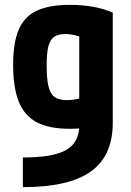

<svg xmlns="http://www.w3.org/2000/svg" viewBox="-20 -550 540 790"><path d="M74 98Q199 98 252.5 67Q306 36 306 -35V-462L337 -390Q307 -401 287 -405.5Q267 -410 250 -410Q220 -410 203 -398.5Q186 -387 179 -359Q172 -331 172 -281Q172 -226 179.5 -194.5Q187 -163 205 -150.5Q223 -138 256 -138Q273 -138 292.5 -141.5Q312 -145 341 -152L375 -30Q350 -26 323 -23Q296 -20 267 -20Q183 -20 132 -46.5Q81 -73 57.5 -131Q34 -189 34 -284Q34 -374 57 -428Q80 -482 131.5 -506Q183 -530 268 -530Q371 -530 444 -498V-45Q444 91 354 155.5Q264 220 74 220Z"/></svg>

Font: M PLUS Code Latin
Style: Bold
Weight: 700
Designer: Coji Morishita
Foundry: UNDERFOREST DESIGN
Version: Version 1.002; ttfautohint (v1.8.3)